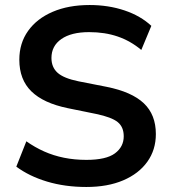

<svg xmlns="http://www.w3.org/2000/svg" viewBox="-20 -735 685 765"><path d="M324 10Q239 10 167.5 -11.5Q96 -33 45 -71L85 -172Q119 -148 156 -131.5Q193 -115 235 -106.5Q277 -98 324 -98Q403 -98 438 -124Q473 -150 473 -192Q473 -229 449 -248.5Q425 -268 363 -281L250 -304Q153 -324 105 -371Q57 -418 57 -497Q57 -563 92 -612Q127 -661 190 -688Q253 -715 337 -715Q412 -715 476 -693.5Q540 -672 583 -632L543 -536Q500 -572 449 -589.5Q398 -607 335 -607Q264 -607 224.5 -579.5Q185 -552 185 -504Q185 -467 209.5 -445Q234 -423 293 -411L405 -389Q505 -369 553 -323.5Q601 -278 601 -201Q601 -138 567 -90.5Q533 -43 471 -16.5Q409 10 324 10Z"/></svg>

Font: Mulish ExtraLight
Style: Regular
Weight: 200
Designer: Vernon Adams
Foundry: Vernon Adams
Version: Version 3.603